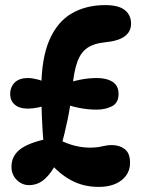

<svg xmlns="http://www.w3.org/2000/svg" viewBox="-20 -733 555 753"><path d="M367 0Q307 0 259 -26Q211 -52 176 -95L200 -92Q182 -55 155.5 -31Q129 -7 94 -7Q66 -7 45.5 -27.5Q25 -48 25 -79Q25 -120 57 -146Q89 -172 163 -188L152 -158Q147 -210 144.5 -269Q142 -328 142 -382Q142 -503 173.5 -575.5Q205 -648 261.5 -680.5Q318 -713 392 -713Q445 -713 469.5 -693.5Q494 -674 494 -640Q494 -609 469 -590.5Q444 -572 391 -567Q349 -563 323 -545.5Q297 -528 283.5 -491Q270 -454 264 -391Q258 -326 245.5 -265.5Q233 -205 219 -158L214 -184Q246 -168 275.5 -161Q305 -154 332 -154Q360 -154 380 -159Q400 -164 419 -164Q449 -164 469.5 -148Q490 -132 490 -95Q490 -52 456.5 -26Q423 0 367 0ZM89 -307Q56 -307 38 -322.5Q20 -338 20 -364Q20 -392 38 -409.5Q56 -427 89 -427Q106 -427 127 -421.5Q148 -416 166 -406L217 -399Q259 -413 292.5 -420Q326 -427 360 -427Q398 -427 421.5 -412Q445 -397 445 -364Q445 -330 419.5 -316.5Q394 -303 358 -303Q325 -303 289.5 -310Q254 -317 219 -331L170 -325Q151 -316 129.5 -311.5Q108 -307 89 -307Z"/></svg>

Font: DynaPuff Condensed
Style: Regular
Weight: 400
Width: 3
Designer: Toshi Omagari, Jennifer Daniel
Foundry: Google Fonts
Version: Version 2.000